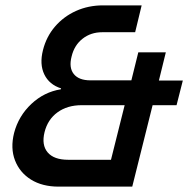

<svg xmlns="http://www.w3.org/2000/svg" viewBox="-20 -695 701 715"><path d="M198.3 0Q137.5 0 95.4 -26.2Q53.3 -52.5 35.8 -97.9Q18.3 -143.3 32.5 -200Q49.2 -263.3 96.7 -307.9Q144.2 -352.5 206.7 -362.5L207.5 -365.8Q163.3 -380 145 -417.9Q126.7 -455.8 140 -508.3Q152.5 -558.3 184.6 -595.8Q216.7 -633.3 262.9 -654.2Q309.2 -675 363.3 -675H507.5L483.3 -575H360.8Q318.3 -575 287.5 -550.8Q256.7 -526.7 246.7 -485Q235.8 -443.3 254.6 -419.6Q273.3 -395.8 316.7 -395.8H469.2L495 -500H597.5L571.7 -395H660.8L637.5 -303.3H548.3L472.5 0ZM234.2 -100H393.3L444.2 -303.3H284.2Q230.8 -303.3 194.2 -276.7Q157.5 -250 145.8 -202.5Q134.2 -155 157.5 -127.5Q180.8 -100 234.2 -100Z"/></svg>

Font: Funnel Sans Medium
Style: Italic
Weight: 500
Italic angle: -14.036°
Version: Version 1.000; Beta; Release 5; Build 24; ttfautohint (v1.8.